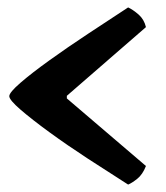

<svg xmlns="http://www.w3.org/2000/svg" viewBox="-20 -536 447 517"><path d="M325 -39Q273 -72 217 -108.5Q161 -145 113 -180Q65 -215 35 -241Q5 -267 5 -277Q5 -287 35 -313Q65 -339 113 -373.5Q161 -408 217 -445Q273 -482 325 -516Q338 -510 353 -497Q368 -484 373 -463L160 -278V-271L373 -89Q364 -66 349.5 -54.5Q335 -43 325 -39Z"/></svg>

Font: Texturina Medium 12pt ExtraBold
Style: Regular
Weight: 800
Version: Version 1.002